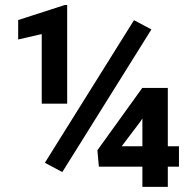

<svg xmlns="http://www.w3.org/2000/svg" viewBox="-20 -728 756 748"><path d="M232.4 -708.5 50.8 -649.9V-574.2L142.6 -595.2V-324.2H241.7V-708.5ZM502 -649.4 154.8 -93.8 222.7 -57.6 569.8 -613.3ZM633.8 -158.2V-385.3H534.2L359.4 -142.6L365.2 -78.6H534.7V0H633.8V-78.6H677.2V-158.2ZM526.9 -254.4 534.7 -266.6V-158.2H454.1Z"/></svg>

Font: Vazirmatn
Style: Bold
Weight: 700
Designer: Saber Rastikerdar
Foundry: Saber Rastikerdar
Version: Version 33.003